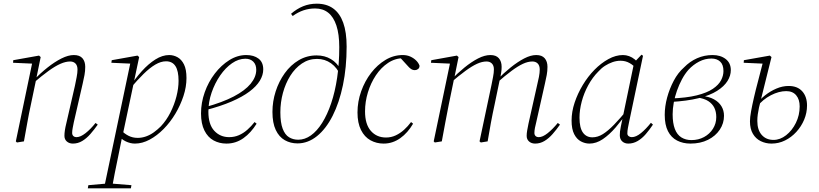

<svg xmlns="http://www.w3.org/2000/svg" viewBox="-20 -768 4450 1043"><path d="M72 6 66 0 156 -431 164 -422 51 -427 52 -441 192 -466 201 -458 177 -341 176 -335 148 -201Q137 -151 128.5 -102.5Q120 -54 110 0ZM376 12Q356 12 343 0.5Q330 -11 330 -30Q330 -44 332.5 -60.5Q335 -77 340 -97L387 -302Q392 -326 396.5 -349.5Q401 -373 401 -390Q401 -412 390 -423Q379 -434 361 -434Q337 -434 308.5 -421.5Q280 -409 244 -383Q208 -357 160 -316L158 -332H162Q199 -370 238 -401Q277 -432 314 -450.5Q351 -469 381 -469Q413 -469 428 -451.5Q443 -434 443 -405Q443 -382 439 -360.5Q435 -339 429 -313L381 -104Q378 -89 375 -73.5Q372 -58 372 -46Q372 -35 378.5 -29Q385 -23 396 -23Q417 -23 444.5 -44.5Q472 -66 499 -100L511 -91Q492 -64 471 -40Q450 -16 426.5 -2Q403 12 376 12Z M457 255 460 238 561 229H584L694 238L691 255ZM545 255 689 -430 698 -422 585 -427 587 -441 727 -466 736 -458 707 -321 706 -315 646 -32 643 -22Q632 34 622 82Q612 130 603.5 172.5Q595 215 588 255ZM713 12Q688 12 663 0Q638 -12 622 -34L637 -62Q654 -43 677 -31Q700 -19 728 -19Q751 -19 773.5 -27Q796 -35 816 -49.5Q836 -64 854 -82Q884 -114 905.5 -156.5Q927 -199 938.5 -244Q950 -289 950 -329Q950 -383 933 -409Q916 -435 882 -435Q854 -435 823.5 -417Q793 -399 759.5 -366Q726 -333 688 -288L677 -292H682Q714 -341 750 -381Q786 -421 824 -445Q862 -469 899 -469Q923 -469 944.5 -457Q966 -445 979.5 -418Q993 -391 993 -344Q993 -296 976.5 -246Q960 -196 932.5 -150Q905 -104 869 -67.5Q833 -31 793 -9.5Q753 12 713 12Z M1210 12Q1172 12 1140.5 -5Q1109 -22 1090.5 -59Q1072 -96 1072 -152Q1072 -210 1092 -266.5Q1112 -323 1147 -368.5Q1182 -414 1226 -441.5Q1270 -469 1318 -469Q1359 -469 1384.5 -449.5Q1410 -430 1410 -391Q1410 -360 1391.5 -329.5Q1373 -299 1335 -270.5Q1297 -242 1238 -216.5Q1179 -191 1098 -170L1095 -186Q1189 -212 1250 -244Q1311 -276 1341.5 -313Q1372 -350 1372 -389Q1372 -417 1356 -433Q1340 -449 1313 -449Q1276 -449 1240.5 -424.5Q1205 -400 1176 -358Q1147 -316 1129.5 -265Q1112 -214 1112 -161Q1112 -92 1144 -57.5Q1176 -23 1225 -23Q1253 -23 1277.5 -33.5Q1302 -44 1323.5 -63Q1345 -82 1363 -105L1374 -96Q1359 -72 1341 -52Q1323 -32 1302.5 -17.5Q1282 -3 1259 4.5Q1236 12 1210 12Z M1596 11Q1558 11 1527 -6.5Q1496 -24 1478 -62Q1460 -100 1460 -160Q1460 -217 1477.5 -271.5Q1495 -326 1527 -370.5Q1559 -415 1603 -441Q1647 -467 1700 -467Q1744 -467 1777.5 -447Q1811 -427 1829 -392H1839L1830 -357Q1812 -400 1778.5 -424Q1745 -448 1702 -448Q1657 -448 1620 -423Q1583 -398 1557 -356.5Q1531 -315 1517 -263.5Q1503 -212 1503 -158Q1503 -102 1515.5 -69Q1528 -36 1550 -22.5Q1572 -9 1600 -9Q1636 -9 1669 -32.5Q1702 -56 1730 -100.5Q1758 -145 1779 -207Q1800 -269 1811.5 -346Q1823 -423 1823 -512Q1823 -582 1807.5 -629Q1792 -676 1763 -699Q1734 -722 1692 -722Q1659 -722 1629 -712Q1599 -702 1570 -681L1561 -693Q1592 -720 1626.5 -734Q1661 -748 1701 -748Q1754 -748 1790 -722Q1826 -696 1844.5 -644.5Q1863 -593 1863 -515Q1863 -402 1843 -306Q1823 -210 1787 -139Q1751 -68 1702 -28.5Q1653 11 1596 11Z M2064 12Q2025 12 1992.5 -6Q1960 -24 1941 -62Q1922 -100 1922 -157Q1922 -216 1942 -272Q1962 -328 1996 -372Q2030 -416 2074 -442.5Q2118 -469 2168 -469Q2191 -469 2209.5 -460.5Q2228 -452 2241 -439Q2254 -426 2259 -411Q2259 -399 2251 -393Q2243 -387 2234 -387Q2222 -387 2212.5 -393.5Q2203 -400 2193 -412L2151 -458H2180V-452H2173Q2127 -452 2088.5 -426.5Q2050 -401 2022 -359Q1994 -317 1978.5 -266Q1963 -215 1963 -163Q1963 -93 1994.5 -57Q2026 -21 2077 -21Q2105 -21 2129.5 -32.5Q2154 -44 2175 -63Q2196 -82 2213 -105L2224 -96Q2210 -72 2192.5 -52Q2175 -32 2154.5 -17.5Q2134 -3 2111.5 4.5Q2089 12 2064 12Z M2342 6 2336 0 2426 -431 2434 -422 2321 -427 2323 -441 2462 -466 2471 -458 2448 -345 2447 -342 2418 -201Q2408 -151 2399 -102.5Q2390 -54 2380 0ZM2592 6 2585 0 2650 -307Q2654 -328 2658.5 -350.5Q2663 -373 2663 -391Q2663 -412 2652 -423Q2641 -434 2623 -434Q2599 -434 2571.5 -421.5Q2544 -409 2508.5 -383Q2473 -357 2425 -316L2424 -332H2428Q2465 -370 2503 -401Q2541 -432 2577 -450.5Q2613 -469 2644 -469Q2675 -469 2690 -451.5Q2705 -434 2705 -405Q2705 -388 2702.5 -373.5Q2700 -359 2697 -342L2695 -336L2667 -201Q2656 -151 2647 -102.5Q2638 -54 2629 0ZM2887 12Q2867 12 2854 0.5Q2841 -11 2841 -30Q2841 -44 2844 -60.5Q2847 -77 2851 -97L2897 -302Q2903 -326 2907.5 -349.5Q2912 -373 2912 -390Q2912 -412 2901 -423Q2890 -434 2872 -434Q2848 -434 2821 -421.5Q2794 -409 2759.5 -383.5Q2725 -358 2677 -316L2675 -333H2679Q2716 -371 2754 -401.5Q2792 -432 2827.5 -450.5Q2863 -469 2893 -469Q2924 -469 2939 -451.5Q2954 -434 2954 -405Q2954 -382 2950 -360.5Q2946 -339 2940 -313L2893 -104Q2889 -89 2886 -73.5Q2883 -58 2883 -46Q2883 -35 2889.5 -29Q2896 -23 2907 -23Q2928 -23 2955 -44.5Q2982 -66 3010 -100L3022 -91Q3003 -64 2982 -40Q2961 -16 2937.5 -2Q2914 12 2887 12Z M3182 12Q3158 12 3135.5 0Q3113 -12 3099 -39.5Q3085 -67 3085 -113Q3085 -161 3101.5 -210.5Q3118 -260 3146 -306.5Q3174 -353 3209.5 -389Q3245 -425 3285 -447Q3325 -469 3364 -469Q3381 -469 3397.5 -463Q3414 -457 3428 -445.5Q3442 -434 3451 -418L3436 -395Q3422 -413 3400 -425.5Q3378 -438 3351 -438Q3329 -438 3307.5 -430.5Q3286 -423 3266.5 -410.5Q3247 -398 3230 -379Q3199 -348 3175.5 -305Q3152 -262 3140 -216Q3128 -170 3128 -129Q3128 -74 3146.5 -48Q3165 -22 3198 -22Q3227 -22 3255 -39.5Q3283 -57 3315.5 -90.5Q3348 -124 3386 -170L3393 -163H3391Q3359 -116 3324.5 -76Q3290 -36 3254.5 -12Q3219 12 3182 12ZM3393 12Q3373 12 3360 0Q3347 -12 3347 -33Q3347 -43 3348 -53.5Q3349 -64 3352.5 -80.5Q3356 -97 3362 -126L3363 -131L3425 -429L3428 -432L3465 -471L3473 -465L3397 -103Q3394 -88 3391 -72.5Q3388 -57 3388 -43Q3388 -34 3395 -28.5Q3402 -23 3412 -23Q3435 -23 3462 -45Q3489 -67 3516 -101L3527 -91Q3509 -64 3488.5 -40Q3468 -16 3444 -2Q3420 12 3393 12Z M3731 12Q3690 12 3658 -4.5Q3626 -21 3608.5 -55.5Q3591 -90 3591 -144Q3591 -190 3604 -238Q3617 -286 3640 -329.5Q3663 -373 3696 -402Q3727 -434 3766.5 -451.5Q3806 -469 3851 -469Q3894 -469 3922 -447.5Q3950 -426 3950 -387Q3950 -357 3932 -328Q3914 -299 3875.5 -274.5Q3837 -250 3774.5 -234.5Q3712 -219 3622 -214L3623 -233Q3709 -236 3765 -250Q3821 -264 3852.5 -285.5Q3884 -307 3897 -332Q3910 -357 3910 -382Q3910 -417 3892 -433.5Q3874 -450 3845 -450Q3810 -450 3778 -433.5Q3746 -417 3720 -389Q3700 -366 3684.5 -337Q3669 -308 3657.5 -275.5Q3646 -243 3640 -210Q3634 -177 3634 -147Q3634 -99 3646 -67.5Q3658 -36 3681.5 -21.5Q3705 -7 3736 -7Q3774 -7 3804.5 -23.5Q3835 -40 3853 -68.5Q3871 -97 3871 -132Q3871 -161 3860.5 -182.5Q3850 -204 3828 -218.5Q3806 -233 3769 -238L3794 -253V-247Q3832 -243 3858.5 -228.5Q3885 -214 3899 -191Q3913 -168 3913 -139Q3913 -98 3890 -63.5Q3867 -29 3826 -8.5Q3785 12 3731 12Z M4171 12Q4140 12 4113 -1Q4086 -14 4070 -41Q4054 -68 4054 -109Q4054 -130 4060 -163Q4066 -196 4075.5 -237.5Q4085 -279 4098 -327.5Q4111 -376 4124 -428L4132 -422L4020 -427L4021 -441L4162 -466L4171 -458L4113 -225L4112 -219Q4107 -202 4103 -183.5Q4099 -165 4096.5 -147Q4094 -129 4094 -111Q4094 -62 4118 -35Q4142 -8 4182 -8Q4218 -8 4250.5 -33.5Q4283 -59 4303.5 -100.5Q4324 -142 4324 -190Q4324 -228 4305 -250.5Q4286 -273 4251 -273Q4211 -273 4167.5 -250.5Q4124 -228 4093 -189L4084 -200H4088Q4108 -228 4136.5 -250.5Q4165 -273 4198 -287Q4231 -301 4264 -301Q4312 -301 4338 -272Q4364 -243 4364 -195Q4364 -155 4348.5 -118Q4333 -81 4306 -51.5Q4279 -22 4244.5 -5Q4210 12 4171 12Z"/></svg>

Font: Source Serif 4 48pt Light
Style: Italic
Weight: 300
Italic angle: -12°
Designer: Frank Grießhammer
Foundry: Adobe Systems Incorporated
Version: Version 4.004;hotconv 1.0.116;makeotfexe 2.5.65601